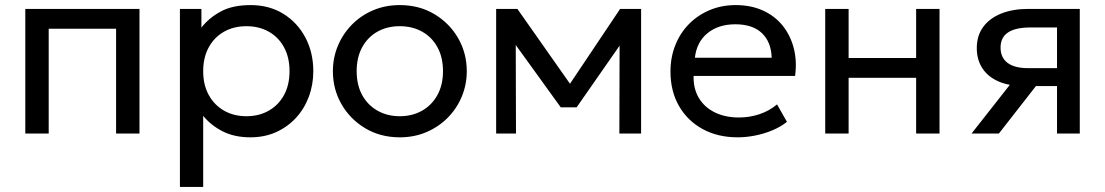

<svg xmlns="http://www.w3.org/2000/svg" viewBox="-20 -525 4346 755"><path d="M79.5 0V-490H528.5V0H436.5V-412H171.5V0Z M687.5 210V-490H772V-416.5Q802.5 -455.5 848.8 -480.2Q895 -505 965.5 -505Q1038.5 -505 1094 -470.8Q1149.5 -436.5 1180.8 -377.5Q1212 -318.5 1212 -245Q1212 -191.5 1194.2 -144.2Q1176.5 -97 1143.5 -61.2Q1110.5 -25.5 1065.2 -5.2Q1020 15 964.5 15Q902.5 15 856.2 -8.2Q810 -31.5 779 -69.5V210ZM949 -68Q998.5 -68 1036.8 -89.8Q1075 -111.5 1096.8 -151.2Q1118.5 -191 1118.5 -245Q1118.5 -299.5 1096.8 -339.2Q1075 -379 1036.8 -400.5Q998.5 -422 949 -422Q899.5 -422 861.2 -400.5Q823 -379 801 -339.2Q779 -299.5 779 -245Q779 -191 801 -151.2Q823 -111.5 861.2 -89.8Q899.5 -68 949 -68Z M1552 15Q1476 15 1416.5 -20.5Q1357 -56 1323 -115Q1289 -174 1289 -245Q1289 -297.5 1308.5 -344.5Q1328 -391.5 1363.5 -427.8Q1399 -464 1447 -484.5Q1495 -505 1552 -505Q1628.5 -505 1688 -469.5Q1747.5 -434 1781.5 -375Q1815.5 -316 1815.5 -245Q1815.5 -192.5 1796 -145.5Q1776.5 -98.5 1741 -62.5Q1705.5 -26.5 1657.5 -5.8Q1609.5 15 1552 15ZM1552 -68Q1601.5 -68 1639.8 -89.8Q1678 -111.5 1700 -151.2Q1722 -191 1722 -245Q1722 -299.5 1700.2 -339.2Q1678.5 -379 1640 -400.5Q1601.5 -422 1552 -422Q1502.5 -422 1464.2 -400.5Q1426 -379 1404.2 -339.2Q1382.5 -299.5 1382.5 -245Q1382.5 -191 1404.2 -151.2Q1426 -111.5 1464.5 -89.8Q1503 -68 1552 -68Z M1931 0V-490H2011.5H2014.5L2241.5 -167L2201.5 -166L2418.5 -490H2501V0H2415.5L2416.5 -377.5L2433.5 -370L2247.5 -103H2185L1991.5 -371L2008 -378.5L2009 0Z M2880.5 15Q2802.5 15 2743 -17.5Q2683.5 -50 2650 -108.2Q2616.5 -166.5 2616.5 -244Q2616.5 -300 2635.8 -348Q2655 -396 2689.8 -431Q2724.5 -466 2771.2 -485.5Q2818 -505 2873 -505Q2932.5 -505 2979.2 -484Q3026 -463 3056.8 -425.2Q3087.5 -387.5 3101 -336.8Q3114.5 -286 3106.5 -226.5H2707.5Q2706 -177.5 2727.5 -140.8Q2749 -104 2789.8 -83.5Q2830.5 -63 2886.5 -63Q2927.5 -63 2966.5 -76Q3005.5 -89 3035.5 -114.5L3074.5 -46Q3050.5 -26.5 3017.8 -12.8Q2985 1 2949.5 8Q2914 15 2880.5 15ZM2712.5 -298H3014.5Q3012.5 -360 2976 -394.8Q2939.5 -429.5 2871.5 -429.5Q2805.5 -429.5 2762.5 -394.8Q2719.5 -360 2712.5 -298Z M3225 0V-490H3317V-297H3582.5V-490H3674.5V0H3582.5V-219H3317V0Z M3800.5 0 3995 -247.5 4012.5 -186.5Q3949.5 -186 3907 -204.5Q3864.5 -223 3842.8 -256.8Q3821 -290.5 3821 -336Q3821 -384.5 3846.2 -419Q3871.5 -453.5 3917.2 -471.8Q3963 -490 4024 -490H4226V0H4136.5V-417H4032Q3973.5 -417 3944 -397.5Q3914.5 -378 3914.5 -338Q3914.5 -298.5 3942 -277.8Q3969.5 -257 4023 -257H4150.5V-186.5H4053.5L3908 0Z"/></svg>

Font: Geologica Cursive Light
Style: Regular
Weight: 300
Designer: Sindre Bremnes, Frode Helland
Foundry: Monokrom Skriftforlag AS
Version: Version 1.010;gftools[0.9.28]